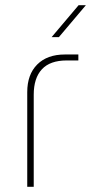

<svg xmlns="http://www.w3.org/2000/svg" viewBox="-20 -720 377 740"><path d="M85 0V-365Q85 -433 123.5 -471.5Q162 -510 230 -510H282V-487H237Q173 -487 141.5 -453Q110 -419 110 -355V0ZM179 -577 283 -700H311L207 -577Z"/></svg>

Font: MuseoModerno Thin
Style: Regular
Weight: 100
Designer: Pablo Cosgaya, Héctor Gatti, Marcela Romero, and the Authors of The MuseoModerno Project.
Foundry: Omnibus-Type Team
Version: Version 1.003